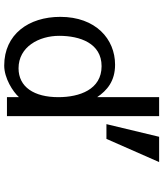

<svg xmlns="http://www.w3.org/2000/svg" viewBox="48 -810 775 911"><g transform="rotate(90 435.5 -354.5)"><path d="M150 -248C150 -346 185 -449 294 -449C405 -449 441 -344 441 -244C441 -129 393 -55 304 -55C202 -55 150 -152 150 -248ZM531 -722H441V-428C409 -475 365 -513 287 -513C165 -513 60 -421 60 -253C60 -103 143 13 291 13C351 13 415 -28 441 -57V0H531ZM629 -722 569 -472H639L749 -722Z"/></g></svg>

Font: Perun
Style: Regular
Weight: 400
Foundry: Copyright (c) Stefan Peev, Context Ltd, 2016
Version: Version 1.089